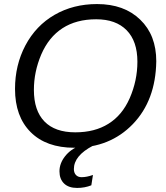

<svg xmlns="http://www.w3.org/2000/svg" viewBox="-20 -718 818 946"><path d="M458 -698Q592 -698 671 -621Q750 -545 750 -416Q747 -223 634.5 -106.5Q522 10 346 10Q208 10 131 -67Q54 -144 54 -280Q54 -397 105 -494Q157 -592 249 -645Q341 -698 458 -698ZM454 -623Q356 -623 288 -579Q220 -535 183 -449Q147 -364 147 -275Q147 -173 199 -119.5Q251 -66 351 -66Q447 -66 514 -108Q582 -150 619 -234Q657 -321 657 -414Q657 -515 604 -569Q551 -623 454 -623ZM360 208Q318 208 295.5 186Q273 164 273 126Q273 87 300.5 52Q328 17 373 0H438Q344 49 344 115Q344 133 354 144Q364 155 382 155Q407 155 438 144L430 195Q398 208 360 208Z"/></svg>

Font: Libra Sans
Style: Italic
Weight: 400
Italic angle: -12°
Foundry: Context Ltd
Version: Version 1.002